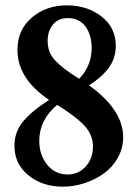

<svg xmlns="http://www.w3.org/2000/svg" viewBox="-20 -683 509 714"><path d="M213.9 11.2Q137.7 11.2 85.7 -31Q33.7 -73.2 33.7 -141.1Q33.7 -191.9 65.7 -231Q97.7 -270 162.6 -311.5Q44.9 -390.1 44.9 -497.6Q44.9 -572.3 98.4 -617.7Q151.9 -663.1 228.5 -663.1Q304.7 -663.1 357.7 -621.6Q410.6 -580.1 410.6 -512.7Q410.6 -467.8 385.7 -432.6Q360.8 -397.5 311 -365.7Q438 -274.4 438 -172.9Q438 -131.8 418.2 -96.4Q398.4 -61 366.5 -38.1Q334.5 -15.1 294.7 -2Q254.9 11.2 213.9 11.2ZM157.2 -532.2Q157.2 -509.3 163.8 -491.5Q170.4 -473.6 186.8 -456.5Q203.1 -439.5 222.2 -425.3Q241.2 -411.1 274.4 -390.1Q320.8 -438 320.8 -504.4Q320.8 -553.7 297.6 -584.7Q274.4 -615.7 231.9 -615.7Q196.3 -615.7 176.8 -591.3Q157.2 -566.9 157.2 -532.2ZM232.4 -34.2Q271.5 -34.2 298.6 -63.7Q325.7 -93.3 325.7 -138.7Q325.7 -181.6 293.9 -215.8Q262.2 -250 192.4 -293Q126 -236.8 126 -159.2Q126 -107.9 155 -71Q184.1 -34.2 232.4 -34.2Z"/></svg>

Font: Elstob 6pt
Style: Bold
Weight: 700
Designer: Peter S. Baker
Version: Version 1.015